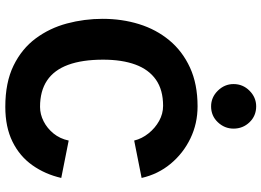

<svg xmlns="http://www.w3.org/2000/svg" viewBox="-151 -823 986 724"><g transform="rotate(90 342.0 -461.0)"><path d="M383 12Q291 12 227.5 -19Q164 -50 125 -102.5Q86 -155 68.5 -220.5Q51 -286 51 -355Q51 -428 71 -492.5Q91 -557 132 -606.5Q173 -656 235 -684.5Q297 -713 381 -713Q446 -713 502 -686Q558 -659 597.5 -611.5Q637 -564 651 -502L510 -474Q503 -503 483 -528Q463 -553 436 -568Q409 -583 379 -583Q319 -583 280.5 -556Q242 -529 223.5 -478.5Q205 -428 205 -357Q205 -278 224.5 -225Q244 -172 283.5 -145.5Q323 -119 383 -119Q411 -119 437.5 -132.5Q464 -146 483.5 -170Q503 -194 510 -227L651 -199Q637 -138 603 -90Q569 -42 514 -15Q459 12 383 12ZM381.2 -764Q347 -764 322 -789.4Q297 -814.8 297 -848.6Q297 -884 322.2 -909Q347.4 -934 381 -934Q416.8 -934 440.9 -909Q465 -884 465 -848.6Q465 -814.8 440.9 -789.4Q416.9 -764 381.2 -764Z"/></g></svg>

Font: Inclusive Sans
Style: Regular
Weight: 400
Designer: Olivia King
Foundry: Olivia King
Version: Version 2.004